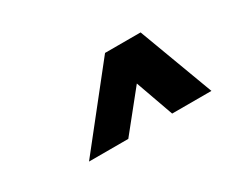

<svg xmlns="http://www.w3.org/2000/svg" viewBox="-52 -889 704 580"><g transform="rotate(-30 300.0 -599.0)"><path d="M129 -469 335 -729H459L556 -469H419L372 -601L266 -469Z"/></g></svg>

Font: Mona Sans ExtraLight ExtraBold
Style: Italic
Weight: 800
Italic angle: -11.6951°
Version: Version 2.000